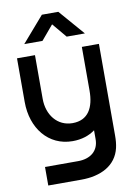

<svg xmlns="http://www.w3.org/2000/svg" viewBox="-108 -844 832 1168"><g transform="rotate(-10 308.0 -260.0)"><path d="M40 -270C40 -108 137 15 286.5 15C342.5 15 389 -0.5 425.5 -27.5V24C427 101 372.5 140.5 297.5 140.5H93V255H297C419 255 514 206.5 538.5 102C544 78 546 54 546 26V-540H440.5V-270C440.5 -165.5 402 -93 305 -93C211 -93 151 -171 151 -270V-540H40ZM98.5 -617.5H211L286 -706.5L360.5 -617.5H473L336.5 -775H235Z"/></g></svg>

Font: Eudonet
Style: Bold
Weight: 700
Designer: Mikhail Sharanda
Foundry: Mikhail Sharanda
Version: Version 4.503;Glyphs 3.1.2 (3151)